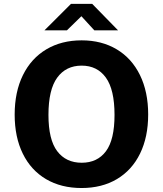

<svg xmlns="http://www.w3.org/2000/svg" viewBox="-20 -936 820 966"><path d="M53.8 -359.5Q53.8 -473.6 95.4 -558.1Q137 -642.5 213.2 -687.8Q289.4 -733 390.8 -733Q491.5 -733 567.2 -687.8Q642.9 -642.6 684.2 -558.3Q725.5 -474 725.5 -360Q725.5 -247 684.7 -163.4Q643.9 -79.9 568.2 -34.9Q492.5 10 390.5 10Q287.6 10 211.7 -34.7Q135.8 -79.4 94.8 -162.8Q53.8 -246.2 53.8 -359.5ZM556.2 -357.8Q556.2 -485.4 512.6 -545.6Q469 -605.8 390.8 -605.8Q311.9 -605.8 267.8 -545.3Q223.8 -484.9 223.8 -357.8Q223.8 -233.5 267.8 -175.4Q311.9 -117.2 391 -117.2Q469.9 -117.2 513.1 -175.2Q556.2 -233.2 556.2 -357.8ZM389.5 -854.4 316.8 -783.5H203.8L337 -916.4H444L573.8 -783.5H454.5Z"/></svg>

Font: Public Sans VF
Style: Regular
Weight: 400
Designer: Pablo Impallari, Rodrigo Fuenzalida (Modified by Dan O. Williams and USWDS)
Version: Version 1.003